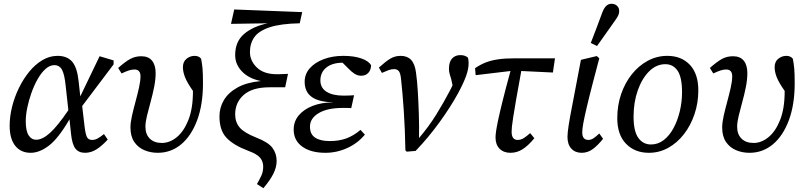

<svg xmlns="http://www.w3.org/2000/svg" viewBox="-20 -794 4260 1014"><path d="M116 -154Q116 -103 131 -79.5Q146 -56 171 -56Q204 -56 244 -92Q284 -128 341 -212L327 -339Q321 -401 307.5 -425.5Q294 -450 267 -450Q243 -450 220.5 -430Q198 -410 179 -376.5Q160 -343 146 -303.5Q132 -264 124 -225Q116 -186 116 -154ZM142 13Q90 13 60.5 -24Q31 -61 31 -130Q31 -178 43.5 -229Q56 -280 79.5 -328.5Q103 -377 134.5 -415.5Q166 -454 204 -476.5Q242 -499 284 -499Q334 -499 360.5 -469Q387 -439 395 -367L404 -285L506 -497L580 -475V-454L414 -234L427 -123Q432 -84 439.5 -69.5Q447 -55 467 -55Q482 -55 497 -63.5Q512 -72 529 -86L549 -57Q519 -24 490 -5.5Q461 13 429 13Q396 13 378.5 -9Q361 -31 355 -88L347 -164Q289 -64 239 -25.5Q189 13 142 13Z M813 13Q775 13 742 -1Q709 -15 689 -44.5Q669 -74 669 -121Q669 -147 677 -182.5Q685 -218 695.5 -256.5Q706 -295 714 -330.5Q722 -366 722 -391Q722 -427 690 -427Q675 -427 659 -421.5Q643 -416 622 -406L604 -435Q641 -468 667.5 -482.5Q694 -497 726 -497Q764 -497 783 -473.5Q802 -450 802 -408Q802 -374 794 -334Q786 -294 775 -254.5Q764 -215 756 -181.5Q748 -148 748 -125Q748 -85 771 -62Q794 -39 835 -39Q876 -39 913.5 -69.5Q951 -100 975 -160.5Q999 -221 999 -311V-314Q968 -358 957 -386.5Q946 -415 946 -439Q946 -468 965 -483.5Q984 -499 1008 -499Q1030 -499 1042 -484Q1047 -461 1049.5 -433Q1052 -405 1052 -355Q1052 -241 1021 -158.5Q990 -76 936.5 -31.5Q883 13 813 13Z M1371 200 1337 178Q1352 152 1361 132Q1370 112 1370 85Q1370 60 1354.5 40Q1339 20 1290 2Q1213 -27 1176 -66.5Q1139 -106 1139 -179Q1139 -226 1162.5 -265.5Q1186 -305 1234.5 -332Q1283 -359 1358 -366Q1294 -379 1258 -416.5Q1222 -454 1222 -503Q1222 -575 1269.5 -615Q1317 -655 1394 -671L1200 -668L1217 -744L1576 -730L1563 -671Q1462 -669 1404.5 -650Q1347 -631 1323.5 -598Q1300 -565 1300 -519Q1300 -473 1336.5 -437.5Q1373 -402 1443 -402Q1455 -402 1468.5 -402.5Q1482 -403 1501 -404L1486 -333H1404Q1313 -333 1267.5 -293Q1222 -253 1222 -190Q1222 -149 1245.5 -121Q1269 -93 1332 -68Q1397 -43 1419 -13Q1441 17 1441 56Q1441 88 1424.5 122Q1408 156 1371 200Z M1698 13Q1622 13 1576.5 -19.5Q1531 -52 1531 -110Q1531 -153 1558 -185Q1585 -217 1631.5 -235Q1678 -253 1737 -253L1736 -254Q1589 -257 1589 -362Q1589 -403 1616 -433.5Q1643 -464 1689.5 -481.5Q1736 -499 1793 -499Q1849 -499 1888 -485.5Q1927 -472 1940 -449Q1939 -424 1925 -409Q1911 -394 1887 -394Q1869 -394 1852.5 -404.5Q1836 -415 1819 -433L1789 -463Q1733 -462 1702.5 -436.5Q1672 -411 1672 -369Q1672 -330 1704.5 -309.5Q1737 -289 1794 -289Q1814 -289 1823.5 -289.5Q1833 -290 1850 -291L1835 -223Q1826 -224 1815 -224Q1804 -224 1790 -224Q1709 -224 1663 -196.5Q1617 -169 1617 -125Q1617 -85 1644.5 -67Q1672 -49 1721 -49Q1771 -49 1809 -63Q1847 -77 1884 -108L1907 -83Q1870 -38 1814.5 -12.5Q1759 13 1698 13Z M2121 0Q2119 -114 2112.5 -209Q2106 -304 2098 -377Q2095 -407 2086.5 -418Q2078 -429 2061 -429Q2047 -429 2032 -423.5Q2017 -418 1997 -409L1981 -437Q2015 -468 2040 -483.5Q2065 -499 2096 -499Q2131 -499 2151 -478Q2171 -457 2177 -411Q2183 -369 2186.5 -312Q2190 -255 2192 -191.5Q2194 -128 2193 -65Q2245 -126 2284 -189Q2323 -252 2357 -317Q2361 -325 2364 -331Q2367 -337 2370 -344L2363 -376Q2359 -389 2355 -402.5Q2351 -416 2351 -430Q2351 -467 2367.5 -485Q2384 -503 2411 -503Q2426 -503 2435.5 -499Q2445 -495 2450 -491Q2455 -481 2455 -461Q2455 -430 2441.5 -392.5Q2428 -355 2400 -303Q2361 -231 2302 -149.5Q2243 -68 2175 3L2128 7Z M2492 -397 2489 -434Q2517 -453 2545 -464Q2573 -475 2609.5 -480.5Q2646 -486 2698 -486H2911L2900 -411L2733 -419Q2715 -322 2705 -263.5Q2695 -205 2690 -173Q2685 -141 2683.5 -125Q2682 -109 2682 -98Q2682 -55 2714 -55Q2731 -55 2746 -64.5Q2761 -74 2780 -91L2802 -64Q2771 -26 2741 -6.5Q2711 13 2676 13Q2640 13 2618.5 -8.5Q2597 -30 2597 -68Q2597 -81 2600 -102Q2603 -123 2611 -161Q2619 -199 2634.5 -261.5Q2650 -324 2676 -419Z M3052 13Q3018 13 2997.5 -9Q2977 -31 2977 -71Q2977 -91 2983 -131Q2989 -171 3004 -247L3048 -478L3132 -498L3145 -486L3111 -357Q3090 -276 3078 -224.5Q3066 -173 3060.5 -143Q3055 -113 3055 -95Q3055 -55 3087 -55Q3102 -55 3115.5 -64.5Q3129 -74 3145 -89L3165 -61Q3137 -26 3110.5 -6.5Q3084 13 3052 13ZM3100 -567Q3116 -608 3131.5 -649Q3147 -690 3162 -731Q3179 -774 3209 -774Q3228 -774 3239 -763Q3250 -752 3250 -737Q3250 -722 3243.5 -709.5Q3237 -697 3223 -678Q3201 -647 3178.5 -615Q3156 -583 3133 -551Z M3407 13Q3333 13 3286.5 -34.5Q3240 -82 3240 -170Q3240 -238 3260.5 -297.5Q3281 -357 3317 -402Q3353 -447 3401 -473Q3449 -499 3504 -499Q3579 -499 3623.5 -451.5Q3668 -404 3668 -317Q3668 -251 3648 -191.5Q3628 -132 3592.5 -86Q3557 -40 3509.5 -13.5Q3462 13 3407 13ZM3418 -31Q3455 -31 3485 -54Q3515 -77 3536.5 -116.5Q3558 -156 3570 -205.5Q3582 -255 3582 -307Q3582 -386 3558.5 -420.5Q3535 -455 3494 -455Q3446 -455 3408 -417Q3370 -379 3348 -316Q3326 -253 3326 -178Q3326 -101 3351 -66Q3376 -31 3418 -31Z M3938 13Q3900 13 3867 -1Q3834 -15 3814 -44.5Q3794 -74 3794 -121Q3794 -147 3802 -182.5Q3810 -218 3820.5 -256.5Q3831 -295 3839 -330.5Q3847 -366 3847 -391Q3847 -427 3815 -427Q3800 -427 3784 -421.5Q3768 -416 3747 -406L3729 -435Q3766 -468 3792.5 -482.5Q3819 -497 3851 -497Q3889 -497 3908 -473.5Q3927 -450 3927 -408Q3927 -374 3919 -334Q3911 -294 3900 -254.5Q3889 -215 3881 -181.5Q3873 -148 3873 -125Q3873 -85 3896 -62Q3919 -39 3960 -39Q4001 -39 4038.5 -69.5Q4076 -100 4100 -160.5Q4124 -221 4124 -311V-314Q4093 -358 4082 -386.5Q4071 -415 4071 -439Q4071 -468 4090 -483.5Q4109 -499 4133 -499Q4155 -499 4167 -484Q4172 -461 4174.5 -433Q4177 -405 4177 -355Q4177 -241 4146 -158.5Q4115 -76 4061.5 -31.5Q4008 13 3938 13Z"/></svg>

Font: Source Serif 4 SmText
Style: Italic
Weight: 400
Italic angle: -12°
Designer: Frank Grießhammer
Foundry: Adobe
Version: Version 4.005;hotconv 1.1.0;makeotfexe 2.6.0